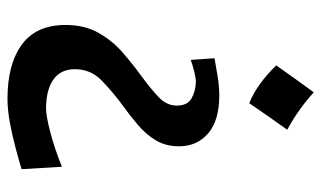

<svg xmlns="http://www.w3.org/2000/svg" viewBox="-192 -658 858 513"><g transform="rotate(-90 236.5 -402.0)"><path d="M238.3 -244.6Q170.4 -244.6 136 -274.4Q101.6 -304.2 101.6 -352.1Q101.6 -387.2 117.2 -413.6Q132.8 -439.9 158 -461.4Q183.1 -482.9 210.4 -502.4Q247.6 -529.8 277.6 -559.1Q307.6 -588.4 307.6 -630.4Q307.6 -668 280.5 -687.5Q253.4 -707 203.6 -707.5Q182.6 -707.5 138.9 -696Q95.2 -684.6 46.9 -665L40.5 -772.9Q63.5 -779.8 96.2 -788.6Q128.9 -797.4 164.1 -804Q199.2 -810.5 228.5 -810.5Q320.8 -810.5 373.3 -772.2Q425.8 -733.9 425.8 -655.3Q425.8 -604 404.5 -566.9Q383.3 -529.8 352.1 -502.7Q320.8 -475.6 290.5 -453.6Q258.3 -430.2 234.4 -408Q210.4 -385.7 210.4 -358.4Q210.4 -329.6 229.5 -318.8Q248.5 -308.1 272.5 -307.1Q283.7 -307.1 301.3 -311.5Q318.8 -315.9 332.5 -320.8L336.9 -257.3Q319.3 -253.9 290.3 -249.3Q261.2 -244.6 238.3 -244.6ZM216.8 -164.5Q242.6 -154.3 267.9 -136Q293.1 -117.8 317.8 -92.5Q300.6 -67.8 282.6 -42.8Q264.6 -17.9 245.8 7.9Q200.7 -33.4 145.9 -63Q164.2 -88.8 181.7 -113.7Q199.1 -138.7 216.8 -164.5Z"/></g></svg>

Font: Pinar SemiBold
Style: Regular
Weight: 600
Designer: Amin Abedi
Version: Version 3.000